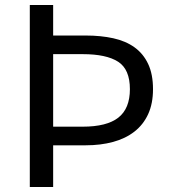

<svg xmlns="http://www.w3.org/2000/svg" viewBox="-20 -753 691 773"><path d="M100 -733H194V-610H325Q386 -610 436 -599Q486 -588 521.5 -562.5Q557 -537 576.5 -495.5Q596 -454 596 -394Q596 -336 576.5 -293.5Q557 -251 521 -223Q485 -195 435 -181.5Q385 -168 325 -168H194V0H100ZM194 -535V-243H313Q410 -243 456.5 -279.5Q503 -316 503 -394Q503 -474 455.5 -504.5Q408 -535 313 -535Z"/></svg>

Font: Kinto Sans
Style: Regular
Weight: 400
Designer: Authors: Ryoko NISHIZUKA  (kana & ideographs); Paul D. Hunt (Latin, Greek & Cyrillic); Wenlong ZHANG  (bopomofo); Sandol
Foundry: Adobe Systems Incorporated, ookami Inc.
Version: Version 0.001